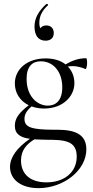

<svg xmlns="http://www.w3.org/2000/svg" viewBox="-20 -696 485 996"><path d="M180 280C308 280 428 189 428 78C428 -27 316 -23 252 -23C143 -24 107 -36 107 -79C107 -102 117 -121 144 -144C163 -137 185 -133 209 -133C305 -133 366 -195 366 -265C366 -295 356 -326 332 -351C339 -352 347 -353 356 -353C386 -353 411 -343 423 -338C428 -335 432 -357 432 -372C432 -382 430 -394 427 -394C386 -394 353 -381 320 -362C296 -381 262 -393 216 -393C121 -393 57 -337 57 -263C57 -216 82 -173 129 -150C83 -114 57 -86 57 -43C57 1 89 18 135 24C69 70 32 119 32 170C32 233 86 280 180 280ZM228 -148C176 -148 118 -193 118 -287C118 -352 148 -378 192 -378C253 -378 303 -328 303 -243C303 -175 270 -148 228 -148ZM220 -675C183 -641 159 -605 159 -558C159 -512 179 -485 216 -485C239 -485 259 -496 259 -525C259 -547 245 -564 221 -564C207 -564 195 -559 190 -549C186 -556 184 -564 184 -578C184 -611 198 -641 228 -668C233 -672 225 -678 220 -675ZM89 137C89 83 118 52 158 27L219 29C312 29 378 32 378 116C378 199 312 250 221 250C136 250 89 206 89 137Z"/></svg>

Font: Cormorant Garamond
Style: Regular
Weight: 400
Designer: Christian Thalmann (Catharsis Fonts)
Foundry: Catharsis Fonts
Version: Version 4.002;Glyphs 3.4 (3410)